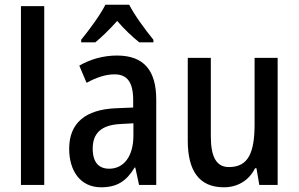

<svg xmlns="http://www.w3.org/2000/svg" viewBox="-20 -786 1270 816"><path d="M168 0V-760H69V0Z M529 -766H428C407 -724 361 -661 325 -617V-606H385C412 -628 446 -661 478 -697C509 -661 543 -629 572 -606H632V-617C597 -660 552 -721 529 -766ZM477 -550C419 -550 363 -534 317 -507L348 -434C390 -457 429 -470 467 -470C521 -470 546 -436 546 -361V-329L474 -326C343 -321 274 -263 274 -154C274 -60 321 10 410 10C478 10 518 -17 552 -74H555L571 0H644V-363C644 -486 592 -550 477 -550ZM493 -259 547 -262V-210C547 -120 505 -69 444 -69C401 -69 374 -95 374 -154C374 -219 409 -255 493 -259Z M1160 -540H1062V-259C1062 -138 1036 -76 953 -76C900 -76 876 -118 876 -207V-540H778V-188C778 -61 826 10 931 10C988 10 1037 -17 1064 -71H1070L1082 0H1160Z"/></svg>

Font: Noto Sans Sinhala UI Condensed Medium
Style: Regular
Weight: 500
Width: 3
Designer: Jelle Bosma - Monotype Design Team
Foundry: Monotype Imaging Inc.
Version: Version 2.006